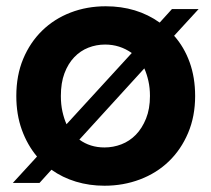

<svg xmlns="http://www.w3.org/2000/svg" viewBox="-20 -583 674 612"><path d="M602 -277Q602 -212 579.5 -159Q557 -106 518 -68.5Q479 -31 426 -11Q373 9 313 9Q265 9 222 -4Q179 -17 144 -42L106 0H21L98 -84Q67 -121 49.5 -169.5Q32 -218 32 -277Q32 -343 54 -395.5Q76 -448 114.5 -485.5Q153 -523 205 -543Q257 -563 317 -563Q416 -563 489 -511L528 -554H613L535 -469Q567 -433 584.5 -384.5Q602 -336 602 -277ZM174 -277Q174 -250 179 -227.5Q184 -205 192 -187L400 -414Q362 -441 315 -441Q287 -441 261.5 -431Q236 -421 216.5 -400.5Q197 -380 185.5 -349.5Q174 -319 174 -277ZM313 -113Q341 -113 367 -123Q393 -133 413 -153.5Q433 -174 445.5 -205Q458 -236 458 -277Q458 -303 453 -325Q448 -347 440 -365L233 -138Q267 -113 313 -113Z"/></svg>

Font: Poppins SemiBold
Style: Regular
Weight: 600
Designer: Ninad Kale (Devanagari), Jonny Pinhorn (Latin)
Foundry: Indian Type Foundry
Version: Version 3.002 2017